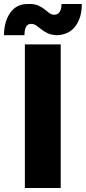

<svg xmlns="http://www.w3.org/2000/svg" viewBox="-23 -942 430 962"><path d="M101.6 0V-719.7H281.2V0ZM-2.9 -765.6Q-2.9 -834 28.8 -878.7Q60.5 -923.3 119.1 -921.9Q148.4 -922.9 167.5 -914.8Q186.5 -906.7 199.7 -895.8Q212.9 -884.8 224.1 -876.5Q235.4 -868.2 249 -868.2Q267.6 -868.2 276.4 -883.3Q285.2 -898.4 285.2 -921.9H386.7Q387.7 -856 355.7 -812Q323.7 -768.1 262.7 -765.6Q234.4 -766.6 215.8 -775.4Q197.3 -784.2 183.8 -795.2Q170.4 -806.2 158.7 -814.2Q147 -822.3 132.8 -822.3Q115.2 -822.3 107.4 -807.6Q99.6 -793 99.6 -765.6Z"/></svg>

Font: Reddit Sans Black
Style: Regular
Weight: 900
Version: Version 1.014